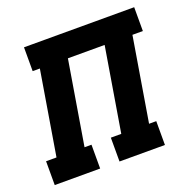

<svg xmlns="http://www.w3.org/2000/svg" viewBox="-120 -628 720 727"><g transform="rotate(-20 240.5 -265.0)"><path d="M-19 0V-96H23L79 -434H50V-530H494V-434H452L396 -96H425V0H242V-96H284L340 -434H192L136 -96H164V0Z"/></g></svg>

Font: Iosevka Slab Oblique
Style: Bold
Weight: 700
Italic angle: -9°
Monospace: yes
Designer: Belleve Invis
Foundry: Belleve Invis
Version: Version 11.1.1; ttfautohint (v1.8.3)